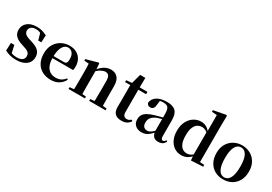

<svg xmlns="http://www.w3.org/2000/svg" viewBox="33 -1793 3947 2784"><g transform="rotate(30 2006.0 -401.5)"><path d="M232.3 16.2Q177.6 16.2 132.7 4.5Q87.8 -7.2 44.9 -30.3L50.2 -160.4H107.1L137.6 -20.6L89.6 -26V-62Q121.7 -41.1 151.9 -30.7Q182.2 -20.4 222.8 -20.4Q283.1 -20.4 314.7 -43Q346.2 -65.7 346.2 -107.2Q346.2 -140.9 325.7 -164Q305.1 -187.1 244.5 -204.9L188.7 -223.9Q123.9 -244.5 86.7 -282.6Q49.5 -320.7 49.5 -382Q49.5 -455.6 105.2 -503.8Q160.9 -551.9 264.2 -551.9Q312.5 -551.9 351.9 -540.7Q391.2 -529.5 433.1 -507.2L427.1 -387.7H376.1L337.6 -521.5L380 -507.8V-477Q349.7 -497.5 325.1 -506.7Q300.5 -515.8 266.8 -515.8Q217 -515.8 188.6 -493.1Q160.2 -470.4 160.2 -431.8Q160.2 -401.6 181.6 -379.1Q202.9 -356.6 259.8 -339.1L315.9 -321.1Q393.8 -296.3 428.4 -256.6Q463.1 -217 463.1 -158.3Q463.1 -105.4 435.8 -66.1Q408.4 -26.7 357 -5.3Q305.6 16.2 232.3 16.2Z M815.2 16.2Q734.8 16.2 672.2 -16.5Q609.6 -49.1 574.1 -113Q538.6 -176.9 538.6 -268.8Q538.6 -358.8 576.6 -422.2Q614.5 -485.7 676.2 -518.8Q737.9 -551.9 808.4 -551.9Q882.1 -551.9 932.5 -522.5Q982.8 -493.1 1008.6 -443.2Q1034.4 -393.3 1034.4 -330.9Q1034.4 -296.1 1027.7 -270.2H597.1V-304.6H852.4Q884.5 -304.6 895.9 -322.2Q907.3 -339.8 907.3 -380.4Q907.3 -446.3 879.2 -482.2Q851.1 -518 803.1 -518Q769.7 -518 741.6 -492.9Q713.6 -467.8 697.1 -416Q680.7 -364.1 680.7 -282.7Q680.7 -200.5 703.9 -148.2Q727 -95.8 767.8 -71.7Q808.5 -47.5 860.4 -47.5Q913.4 -47.5 949.9 -67.7Q986.3 -87.9 1013.2 -123.2L1031.1 -109.9Q999.6 -49.8 944.7 -16.8Q889.7 16.2 815.2 16.2Z M1107 0V-29.9L1212.6 -40.2H1275.7L1381.6 -29.9V0ZM1177.2 0Q1178.9 -25.5 1179.4 -67.4Q1179.9 -109.4 1180.4 -154.8Q1180.9 -200.3 1180.9 -234.8V-310.2Q1180.9 -360 1180 -393.7Q1179.2 -427.5 1177.2 -463.8L1099.1 -470.7V-495.2L1295.2 -550.4L1308.2 -541.7L1315.6 -428V-425.6V-234.8Q1315.6 -200.3 1316.1 -154.8Q1316.6 -109.4 1317.1 -67.4Q1317.6 -25.5 1318.6 0ZM1452.3 0V-29.9L1556.2 -40.2H1618.8L1726.9 -29.9V0ZM1521 0Q1522 -25.5 1522.5 -66.9Q1523 -108.4 1523.5 -153.8Q1524 -199.3 1524 -234.8V-369.8Q1524 -433.2 1504.6 -458.7Q1485.2 -484.2 1447.2 -484.2Q1416.6 -484.2 1372.8 -460.5Q1329.1 -436.8 1283.5 -383.3L1278.6 -425.7H1293.9Q1350.1 -497.3 1400.7 -524.6Q1451.3 -551.9 1505.5 -551.9Q1574.6 -551.9 1616.5 -505.8Q1658.5 -459.6 1658.5 -360.5V-234.8Q1658.5 -199.3 1659 -153.8Q1659.5 -108.4 1660.3 -66.9Q1661.2 -25.5 1662.2 0Z M1922.4 -496.1V-535.7H2119.2V-496.1ZM1998.1 16.2Q1926.7 16.2 1890.1 -19.3Q1853.5 -54.8 1853.5 -131.7Q1853.5 -159.8 1854 -182.4Q1854.5 -205 1854.5 -234.7V-496.1H1767V-527.5L1876.7 -538L1858.1 -525.2L1904.5 -695.8H1991.3L1989.2 -519.3V-508.7V-123.8Q1989.2 -81.6 2006.7 -62.3Q2024.2 -43 2055.3 -43Q2075.4 -43 2091 -50.4Q2106.7 -57.9 2126.7 -72.5L2142.2 -56Q2120.7 -21.1 2085.3 -2.5Q2049.9 16.2 1998.1 16.2Z M2332.6 16.2Q2270.2 16.2 2229.8 -19.4Q2189.3 -54.9 2189.3 -117.6Q2189.3 -161.2 2208 -193.6Q2226.7 -226.1 2271.1 -251.5Q2315.6 -277 2391.4 -297.9Q2430.8 -309.4 2480.4 -322Q2530 -334.6 2570 -344.4V-318.9Q2530 -308.9 2490 -297.6Q2449.9 -286.4 2423.1 -276.7Q2369.3 -254.9 2342.1 -220.6Q2314.8 -186.4 2314.8 -135.9Q2314.8 -90.4 2337.1 -67.9Q2359.3 -45.3 2396 -45.3Q2412.3 -45.3 2430.7 -52.6Q2449.1 -59.9 2473.4 -79.7Q2497.8 -99.4 2531.3 -135.5L2546.8 -82.4H2511.7Q2482.6 -50.6 2457.2 -28.7Q2431.7 -6.8 2402.4 4.7Q2373 16.2 2332.6 16.2ZM2612.1 15.2Q2560.6 15.2 2533.9 -14.2Q2507.2 -43.6 2500.9 -94V-96.5V-381.4Q2500.9 -434.7 2490.8 -464.5Q2480.7 -494.3 2457.6 -506.3Q2434.5 -518.3 2396 -518.3Q2370.4 -518.3 2343.3 -512.2Q2316.2 -506.1 2279.8 -491.2L2342.1 -516.3L2331.9 -439.2Q2329.3 -395.9 2310.6 -378Q2291.8 -360.2 2266.3 -360.2Q2217.1 -360.2 2205.2 -406.5Q2214.9 -473.5 2275.4 -512.7Q2335.9 -551.9 2441.1 -551.9Q2541.4 -551.9 2586.7 -505.9Q2632.1 -459.8 2632.1 -356.2V-94.8Q2632.1 -60.3 2640.8 -47Q2649.6 -33.8 2665.7 -33.8Q2677.3 -33.8 2687.3 -40.9Q2697.3 -48.1 2710.7 -67.2L2727.9 -53.4Q2710 -17.5 2682.2 -1.1Q2654.4 15.2 2612.1 15.2Z M2999.5 16.2Q2935 16.2 2882.9 -17.7Q2830.7 -51.5 2800.6 -114.2Q2770.6 -176.8 2770.6 -263.1Q2770.6 -352.4 2803.9 -417.2Q2837.2 -482 2892.4 -517Q2947.7 -551.9 3013.5 -551.9Q3063.9 -551.9 3104.4 -528.1Q3144.8 -504.4 3178.8 -453.6H3188.1L3171.3 -436.8Q3143.9 -465.9 3117.3 -478.3Q3090.7 -490.8 3062.9 -490.8Q3022.2 -490.8 2988.5 -469.9Q2954.9 -449.1 2934.6 -400.1Q2914.4 -351.2 2914.4 -267.7Q2914.4 -188.6 2933.1 -139.8Q2951.9 -91.1 2984.4 -68.9Q3016.9 -46.7 3057.3 -46.7Q3088.5 -46.7 3115.5 -59.4Q3142.5 -72.1 3168.8 -100.9L3187.6 -80.8H3177.1Q3143.8 -34.5 3099 -9.1Q3054.1 16.2 2999.5 16.2ZM3163 11.2 3153.7 -81.1V-83.3V-457.2L3158.4 -468.4V-747.1L3073.4 -753.3V-780.3L3276.9 -819L3291.2 -810L3288.2 -652.7V-34.7L3362.1 -29.9V0Z M3700 16.2Q3620.7 16.2 3559.5 -18.3Q3498.3 -52.8 3463.5 -117Q3428.6 -181.2 3428.6 -269.8Q3428.6 -359.1 3465.8 -422Q3503 -484.9 3564.9 -518.4Q3626.8 -551.9 3700 -551.9Q3774.1 -551.9 3836.1 -518.8Q3898 -485.6 3935.2 -422.7Q3972.4 -359.8 3972.4 -269.8Q3972.4 -180.5 3937 -116.3Q3901.6 -52 3840.4 -17.9Q3779.2 16.2 3700 16.2ZM3700 -17.5Q3761 -17.5 3794.4 -80.1Q3827.7 -142.6 3827.7 -268.1Q3827.7 -394.2 3794.4 -456.1Q3761 -518 3700 -518Q3639.7 -518 3606 -456.1Q3572.2 -394.2 3572.2 -268.1Q3572.2 -142.6 3606 -80.1Q3639.7 -17.5 3700 -17.5Z"/></g></svg>

Font: Noto Serif TC
Style: Regular
Weight: 200
Designer: Ryoko NISHIZUKA 西塚涼子 (kana & ideographs); Frank Grießhammer (Latin, Greek & Cyrillic); Wenlong ZHANG 张文龙 (bopomofo); San
Foundry: Adobe
Version: Version 2.001;hotconv 1.1.0;makeotfexe 2.6.0